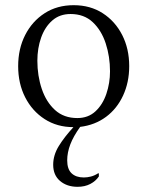

<svg xmlns="http://www.w3.org/2000/svg" viewBox="-20 -480 568 740"><path d="M279 240Q238 240 211.5 217.5Q185 195 185 155Q185 118 206.5 83Q228 48 263 10Q200 10 152 -21Q104 -52 77 -105Q50 -158 50 -225Q50 -292 77 -345Q104 -398 152 -429Q200 -460 264 -460Q328 -460 376 -429Q424 -398 451 -345Q478 -292 478 -225Q478 -163 454.5 -112Q431 -61 388.5 -29.5Q346 2 289 9Q263 45 251 76.5Q239 108 239 138Q239 172 256 188Q273 204 303 204Q316 204 330 200.5Q344 197 358 188H361V200Q349 218 328 229Q307 240 279 240ZM278 -25Q320 -25 348 -51Q376 -77 390 -118.5Q404 -160 404 -205Q404 -262 387.5 -312.5Q371 -363 337.5 -394.5Q304 -426 252 -426Q210 -426 181.5 -401Q153 -376 138.5 -335Q124 -294 124 -246Q124 -188 141 -137.5Q158 -87 192 -56Q226 -25 278 -25Z"/></svg>

Font: Spectral Light
Style: Regular
Weight: 300
Designer: Jean-Baptiste Levee
Foundry: Production Type
Version: Version 2.001